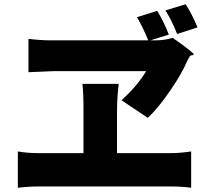

<svg xmlns="http://www.w3.org/2000/svg" viewBox="-20 -867 973 904"><path d="M64 17V-154Q107 -146 165 -146H373V-342Q373 -346 373 -356Q373 -432 368 -472H539Q531 -409 531 -341V-146H785Q828 -146 880 -154V17Q838 11 785 11H475H165Q115 11 64 17ZM676 -312 552 -395Q628 -464 668 -532H231Q173 -530 114 -527V-684Q172 -677 220 -677H449H678Q656 -732 625 -786L720 -816Q750 -768 775 -704L688 -677H711Q757 -677 793 -689Q897 -616 892 -610Q890 -607 885 -607Q877 -607 873 -601Q865 -587 861 -579Q835 -518 781 -440Q725 -358 676 -312ZM814 -707Q802 -737 789.5 -763Q777 -789 759 -818L854 -847Q883 -803 910 -738Z"/></svg>

Font: GenSekiGothic TW H
Style: Regular
Weight: 900
Version: Version 1.501;PS 1;hotconv 16.6.51;makeotf.lib2.5.65220